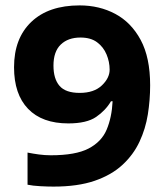

<svg xmlns="http://www.w3.org/2000/svg" viewBox="-20 -681 612 711"><path d="M536 -365Q536 -311 527.5 -257.5Q519 -204 496.5 -156Q474 -108 433.5 -70.5Q393 -33 330.5 -11.5Q268 10 178 10Q157 10 129 8.5Q101 7 82 3V-116Q102 -112 124 -109Q146 -106 168 -106Q260 -106 308 -131Q356 -156 375 -201Q394 -246 397 -306H391Q371 -272 336 -248Q301 -224 233 -224Q136 -224 84 -278Q32 -332 32 -432Q32 -539 96 -600Q160 -661 275 -661Q348 -661 407 -629.5Q466 -598 501 -533Q536 -468 536 -365ZM278 -542Q232 -542 205 -516Q178 -490 178 -438Q178 -389 200.5 -363Q223 -337 275 -337Q328 -337 357 -364.5Q386 -392 386 -423Q386 -452 374.5 -479.5Q363 -507 339.5 -524.5Q316 -542 278 -542Z"/></svg>

Font: Noto Sans Telugu
Style: Bold
Weight: 700
Designer: Jelle Bosma - Monotype Design Team
Foundry: Monotype Imaging Inc.
Version: Version 2.005; ttfautohint (v1.8.4.7-5d5b)